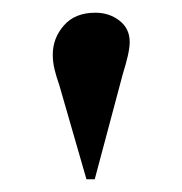

<svg xmlns="http://www.w3.org/2000/svg" viewBox="-20 -807 286 302"><path d="M116 -525 73 -674Q69 -685 66 -697Q63 -709 63 -721Q63 -747 80.5 -767Q98 -787 130 -787Q152 -787 168 -774.5Q184 -762 184 -741Q184 -732 181 -719Q178 -706 173 -690L129 -525Z"/></svg>

Font: Literata 72pt SemiBold
Style: Regular
Weight: 600
Designer: Latin by Veronika Burian and Jose Scaglione. Greek by Irene Vlachou. Cyrillic by Vera Evstafieva.
Foundry: TypeTogether
Version: Version 3.002